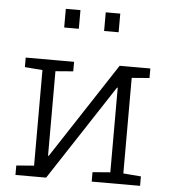

<svg xmlns="http://www.w3.org/2000/svg" viewBox="-54 -811 777 861"><g transform="rotate(5 335.0 -381.0)"><path d="M47.4 0V-42.5L127 -48.8V-479L47.4 -485.4V-528.3H185.5H265.1V-485.4L185.5 -479V-99.1L188.5 -98.1L470.2 -528.3H528.8H608.4V-485.4L528.8 -479V-48.8L608.4 -42.5V0H390.6V-42.5L470.2 -48.8V-429.2L467.3 -430.2L185.5 0ZM387.2 -677.7V-761.7H452.6V-677.7ZM207.5 -677.7V-761.7H273.4V-677.7Z"/></g></svg>

Font: Roboto Slab LO Light
Style: Regular
Weight: 300
Designer: Google
Version: Version 2.000